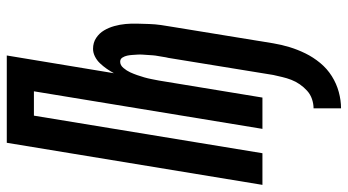

<svg xmlns="http://www.w3.org/2000/svg" viewBox="-256 -530 1001 552"><g transform="rotate(-90 244.0 -254.5)"><path d="M208 226V147Q221 147 234.5 142.5Q248 138 258.5 128.5Q269 119 277 107.5Q285 96 290 83Q295 70 298 57Q301 44 304 31L353 -270Q355 -278 356 -285.5Q357 -293 358.5 -300.5Q360 -308 360.5 -315.5Q361 -323 361.5 -330.5Q362 -338 362.5 -345Q363 -352 362.5 -359.5Q362 -367 361.5 -374.5Q361 -382 359.5 -389Q358 -396 354 -402.5Q350 -409 342 -409Q332 -409 324 -399.5Q316 -390 311.5 -380Q307 -370 303.5 -360Q300 -350 297 -339.5Q294 -329 292 -318.5Q290 -308 288 -298L239 0H149L257 -657H187L79 0H-12L109 -735H360L309 -427Q315 -438 322 -448Q329 -458 337.5 -467Q346 -476 357 -481.5Q368 -487 379 -487Q397 -487 410.5 -478Q424 -469 432 -455.5Q440 -442 444.5 -426Q449 -410 450.5 -393.5Q452 -377 451.5 -360Q451 -343 450.5 -326Q450 -309 447.5 -291.5Q445 -274 442 -257L395 31Q391 55 384 78Q377 101 366 123.5Q355 146 338.5 166Q322 186 300.5 199.5Q279 213 255 219.5Q231 226 208 226Z"/></g></svg>

Font: Iosevka Semibold Oblique
Style: Regular
Weight: 600
Italic angle: -9°
Monospace: yes
Designer: Belleve Invis
Foundry: Belleve Invis
Version: Version 32.5.0; ttfautohint (v1.8.4)